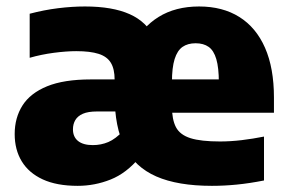

<svg xmlns="http://www.w3.org/2000/svg" viewBox="-20 -578 912 608"><path d="M651 10.5Q543 10.5 475 -19.2Q407 -49 375 -112.2Q343 -175.5 343 -275L372.5 -288.5Q372.5 -370 400.5 -430.5Q428.5 -491 482 -524.2Q535.5 -557.5 610.5 -557.5Q685 -557.5 738 -524.2Q791 -491 819.2 -426.8Q847.5 -362.5 847.5 -269V-221H493.5V-326.5H701.5L673 -317Q673 -363.5 665 -390.8Q657 -418 640.8 -429.5Q624.5 -441 599.5 -441Q574.5 -441 558 -429.5Q541.5 -418 533 -391Q524.5 -364 524.5 -318V-241Q524.5 -199.5 537.2 -175.2Q550 -151 583 -140.5Q616 -130 677 -130Q709.5 -130 745.2 -134.2Q781 -138.5 816 -145.5V-6.5Q770.5 2.5 730.2 6.5Q690 10.5 651 10.5ZM226 10.5Q159.5 10.5 115.2 -10Q71 -30.5 48.8 -67.2Q26.5 -104 26.5 -153.5Q26.5 -205 51.2 -244Q76 -283 129.2 -304.8Q182.5 -326.5 267.5 -326.5H375.5V-225H287Q259 -225 242.5 -217.8Q226 -210.5 218.5 -197.8Q211 -185 211 -168.5Q211 -144.5 227.2 -131.5Q243.5 -118.5 274 -118.5Q300 -118.5 323 -128.2Q346 -138 370 -163.5L421.5 -79Q380.5 -29.5 330.2 -9.5Q280 10.5 226 10.5ZM343 -275V-325.5Q343 -359.5 331 -379.2Q319 -399 292.2 -407.5Q265.5 -416 221.5 -416Q190.5 -416 150.5 -410.8Q110.5 -405.5 74 -395V-534.5Q119.5 -546.5 164 -552Q208.5 -557.5 249 -557.5Q336 -557.5 390.5 -533.2Q445 -509 470.2 -456.5Q495.5 -404 495.5 -319.5V-273.5Z"/></svg>

Font: Encode Sans Condensed Thin ExtraBold
Style: Regular
Weight: 800
Version: Version 3.002